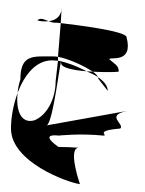

<svg xmlns="http://www.w3.org/2000/svg" viewBox="-20 -528 369 490"><path d="M8 -200C8 -115 150 -63 184 -58C184 -58 152 -150 181 -151C171 -152 142 -153 129 -153C118 -161 83 -187 130 -182C130 -182 185 -188 243 -182C260 -182 216 -194 287 -200C299 -212 247 -233 305 -245L99 -208C116 -213 136 -395 136 -367C136 -355 166 -349 201 -346C173 -361 146 -370 128 -373L122 -321C122 -276 100 -234 68 -221C33 -211 20 -247 25 -291C14 -261 8 -228 8 -200ZM25 -291C42 -336 71 -374 113 -374C118 -374 122 -373 128 -373V-383C122 -384 119 -384 114 -384C65 -384 32 -390 32 -325C28 -314 26 -302 25 -291ZM75 -476C85 -473 95 -473 104 -474C93 -478 84 -484 75 -476ZM104 -474C109 -472 115 -470 120 -470C124 -470 129 -470 135 -469L137 -502C134 -487 124 -476 104 -474ZM128 -383C150 -379 188 -364 217 -345C255 -343 287 -344 283 -346C283 -362 271 -365 259 -377C259 -384 321 -364 303 -433C303 -449 169 -465 135 -469ZM137 -502C138 -504 137 -506 137 -508ZM181 -151H184ZM201 -346C212 -341 222 -337 230 -331C228 -336 224 -340 217 -345C212 -345 207 -346 201 -346ZM230 -331C230 -330 231 -328 231 -327L255 -296C255 -309 245 -321 230 -331Z"/></svg>

Font: bitstorm
Style: maxcn
Weight: 400
Version: Version 0.2